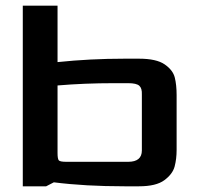

<svg xmlns="http://www.w3.org/2000/svg" viewBox="-20 -654 690 674"><path d="M60 -634H182V-436Q296 -448 417 -448H468Q529 -448 558 -428Q587 -408 593.5 -382Q600 -356 600 -320V-128Q600 -96 593 -69.5Q586 -43 557 -21.5Q528 0 468 0H417Q279 0 169 -14L142 0H60ZM430 -86Q478 -86 478 -126V-322Q479 -344 469 -353Q459 -362 430 -362H380Q276 -362 182 -354V-117Q182 -96 186.5 -91Q191 -86 213 -86Z"/></svg>

Font: Gold
Style: Regular
Weight: 400
Designer: jaiki
Version: Version 1.000